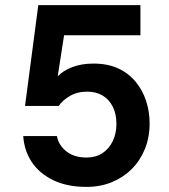

<svg xmlns="http://www.w3.org/2000/svg" viewBox="-20 -720 663 752"><path d="M319 12Q243 12 189 -14Q135 -40 105 -84.5Q75 -129 71 -187H203Q209 -152 239.5 -127.5Q270 -103 319 -103Q355 -103 381 -120Q407 -137 421.5 -167Q436 -197 436 -235Q436 -274 421.5 -302.5Q407 -331 381.5 -346Q356 -361 322 -361Q282 -361 253.5 -344Q225 -327 210 -305H78L130 -700H530V-582H231L206 -421Q228 -444 264 -457.5Q300 -471 346 -471Q402 -471 443 -452Q484 -433 511.5 -399.5Q539 -366 552.5 -324Q566 -282 566 -237Q566 -182 547.5 -136.5Q529 -91 496 -58Q463 -25 418 -6.5Q373 12 319 12Z"/></svg>

Font: DM Sans 9pt
Style: Bold
Weight: 700
Designer: Colophon Foundry, Jonny Pinhorn
Foundry: Colophon Foundry
Version: Version 4.004;gftools[0.9.30]